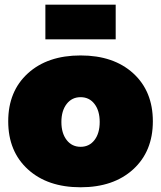

<svg xmlns="http://www.w3.org/2000/svg" viewBox="-20 -792 688 820"><path d="M324.2 7.8Q183.1 7.8 99.1 -68.8Q15.1 -145.5 15.1 -273.9Q15.1 -402.3 99.1 -478.8Q183.1 -555.2 324.2 -555.2Q465.3 -555.2 549.1 -478.8Q632.8 -402.3 632.8 -273.9Q632.8 -145.5 548.8 -68.8Q464.8 7.8 324.2 7.8ZM173.8 -624V-772H474.1V-624ZM264.6 -347.9Q242.2 -318.8 242.2 -271Q242.2 -223.1 264.6 -194.1Q287.1 -165 324.2 -165Q361.3 -165 383.5 -193.8Q405.8 -222.7 405.8 -271Q405.8 -319.3 383.5 -348.1Q361.3 -377 324.2 -377Q287.1 -377 264.6 -347.9Z"/></svg>

Font: Trueno Black
Style: Regular
Weight: 900
Designer: Julieta Ulanovsky
Foundry: Julieta Ulanovsky
Version: Version 3.001b | FøM Fix